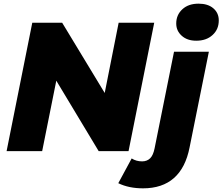

<svg xmlns="http://www.w3.org/2000/svg" viewBox="-20 -824 1213 1047"><path d="M627 -700H821L681 0H518L287 -384L210 0H16L156 -700H319L551 -317ZM760 203C709 203 664 194 625 175L698 40C715 51 734 56 755 56C773 56 788 50 799 39C810 28 818 10 823 -15L929 -542H1119L1014 -21C985 128 900 203 760 203ZM1050 -602C1017 -602 991 -611 971 -629C951 -647 941 -669 941 -696C941 -727 952 -753 975 -774C997 -794 1026 -804 1063 -804C1096 -804 1123 -796 1143 -779C1163 -762 1173 -740 1173 -713C1173 -680 1162 -654 1139 -633C1116 -612 1087 -602 1050 -602Z"/></svg>

Font: My Font
Style: Italic
Weight: 500
Designer: Julieta Ulanovsky
Foundry: Julieta Ulanovsky
Version: ""